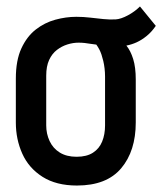

<svg xmlns="http://www.w3.org/2000/svg" viewBox="-20 -564 503 594"><path d="M462 -484 413 -544Q397 -528 375.5 -516.5Q354 -505 338 -504Q320 -503 300 -505Q280 -507 259 -509.5Q238 -512 216 -512Q184 -512 151 -503Q118 -494 90.5 -472.5Q63 -451 46 -414Q29 -377 29 -321V-185Q29 -133 49 -88.5Q69 -44 111.5 -17Q154 10 218 10Q310 10 355 -43.5Q400 -97 400 -185V-318Q400 -356 392 -381.5Q384 -407 371 -423Q387 -426 402.5 -433Q418 -440 433.5 -452.5Q449 -465 462 -484ZM305 -327V-176Q305 -148 296 -126Q287 -104 267.5 -91.5Q248 -79 217 -79Q186 -79 165 -92Q144 -105 133.5 -127.5Q123 -150 123 -176V-330Q123 -359 132 -378.5Q141 -398 156 -409.5Q171 -421 188.5 -426.5Q206 -432 223 -432Q233 -432 242 -431Q251 -430 259.5 -428.5Q268 -427 278 -426Q283 -419 287 -411.5Q291 -404 294 -395Q297 -386 299.5 -375.5Q302 -365 303.5 -352.5Q305 -340 305 -327Z"/></svg>

Font: Advent Pro SemiBold
Style: Regular
Weight: 600
Designer: VivaRado, Andreas Kalpakidis
Foundry: VivaRado, Andreas Kalpakidis
Version: Version 3.000